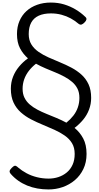

<svg xmlns="http://www.w3.org/2000/svg" viewBox="-20 -1035 779 1504"><path d="M360 449Q315 449 273 441.5Q231 434 193 418.5Q155 403 122.5 380Q90 357 63 326Q54 315 55.5 305Q57 295 71 281Q85 266 95 263.5Q105 261 123 278Q151 302 188 322Q225 342 269.5 353Q314 364 361 364Q401 364 437.5 352Q474 340 503 316Q532 292 548.5 255.5Q565 219 565 171Q565 121 544 86.5Q523 52 487 27Q451 2 407 -18Q363 -38 315.5 -57.5Q268 -77 223.5 -100Q179 -123 143 -155Q107 -187 86 -232Q65 -277 65 -340Q65 -390 82 -433.5Q99 -477 129.5 -513.5Q160 -550 199 -578Q161 -611 137 -656.5Q113 -702 113 -768Q113 -825 132.5 -870.5Q152 -916 187 -948Q222 -980 271 -997.5Q320 -1015 378 -1015Q434 -1015 482 -1000.5Q530 -986 572 -961Q614 -936 647 -904Q659 -894 657 -883Q655 -872 644 -861Q631 -847 619.5 -843Q608 -839 595 -849Q567 -873 534 -891Q501 -909 462 -919.5Q423 -930 379 -930Q322 -930 283 -912Q244 -894 224.5 -858Q205 -822 205 -768Q205 -721 225.5 -687.5Q246 -654 281 -629.5Q316 -605 359.5 -585.5Q403 -566 449.5 -547Q496 -528 539.5 -505Q583 -482 618 -450.5Q653 -419 673.5 -375Q694 -331 694 -268Q694 -220 677.5 -176.5Q661 -133 631.5 -97.5Q602 -62 564 -33Q606 1 632 50Q658 99 658 171Q658 237 633 289Q608 341 566 376.5Q524 412 471 430.5Q418 449 360 449ZM500 -74Q531 -99 554.5 -129Q578 -159 590 -194.5Q602 -230 602 -268Q602 -310 587 -340Q572 -370 546 -392.5Q520 -415 486 -433.5Q452 -452 414 -467.5Q376 -483 337 -499.5Q298 -516 262 -536Q230 -511 206 -480Q182 -449 169.5 -413.5Q157 -378 157 -340Q157 -299 172 -269Q187 -239 213 -216.5Q239 -194 273 -176Q307 -158 345.5 -142.5Q384 -127 423.5 -110.5Q463 -94 500 -74Z"/></svg>

Font: Playwrite ES
Style: Regular
Weight: 400
Designer: Veronika Burian, José Scaglione
Foundry: TypeTogether
Version: Version 1.002